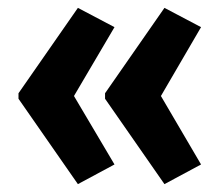

<svg xmlns="http://www.w3.org/2000/svg" viewBox="-20 -518 561 488"><path d="M27 -281V-267L178 -50L271 -100L168 -274L271 -449L178 -498ZM247 -281V-267L398 -50L491 -100L389 -274L491 -449L398 -498Z"/></svg>

Font: Noto Sans Lao Looped ExtraCondensed
Style: Bold
Weight: 700
Width: 2
Designer: Mark Frömberg, Ben Mitchell
Foundry: The Fontpad Ltd
Version: Version 1.002